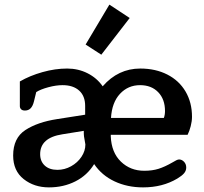

<svg xmlns="http://www.w3.org/2000/svg" viewBox="-20 -798 882 832"><path d="M351 -605 454 -778 542 -720 419 -561ZM37 -124Q37 -200 90 -234.5Q143 -269 228 -282L349 -301V-339Q349 -382 323 -405.5Q297 -429 251 -429Q223 -429 189.5 -420Q156 -411 137 -399L127 -358Q122 -338 112.5 -328.5Q103 -319 88 -319Q77 -319 71.5 -324.5Q66 -330 66 -338V-445Q109 -470 164 -485.5Q219 -501 271 -501Q319 -501 359.5 -480.5Q400 -460 425 -424Q492 -501 588 -501Q654 -501 705 -475Q756 -449 784 -401.5Q812 -354 812 -292Q812 -273 806.5 -251.5Q801 -230 793 -214H460V-207Q463 -137 504 -97.5Q545 -58 605 -58Q640 -58 667 -66.5Q694 -75 727 -94Q737 -100 744 -103.5Q751 -107 756 -107Q768 -107 777.5 -97Q787 -87 787 -72Q787 -58 777.5 -47Q768 -36 748 -24Q684 14 600 14Q532 14 476.5 -12Q421 -38 388 -87Q358 -38 306.5 -12Q255 14 192 14Q128 14 82.5 -22Q37 -58 37 -124ZM690 -287Q695 -300 695 -317Q695 -368 665.5 -398.5Q636 -429 587 -429Q535 -429 500 -391.5Q465 -354 461 -287ZM350 -172 344 -207Q343 -215 343 -231L250 -216Q154 -201 154 -130Q154 -99 174 -80.5Q194 -62 229 -62Q260 -62 288 -77.5Q316 -93 333 -118.5Q350 -144 350 -172Z"/></svg>

Font: MaitreeSemiBold
Style: Regular
Weight: 600
Designer: CadsonDemak Team
Foundry: CadsonDemak
Version: Version 1.000